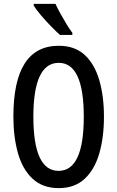

<svg xmlns="http://www.w3.org/2000/svg" viewBox="-20 -960 604 990"><path d="M516 -358Q516 -252 492 -169Q468 -86 416.5 -38Q365 10 283 10Q200 10 148 -38.5Q96 -87 72.5 -170.5Q49 -254 49 -359Q49 -724 283 -724Q366 -724 417 -676.5Q468 -629 492 -546.5Q516 -464 516 -358ZM152 -358Q152 -79 282 -79Q412 -79 412 -358Q412 -636 283 -636Q152 -636 152 -358ZM266 -940Q276 -918 291.5 -890Q307 -862 323 -835.5Q339 -809 353 -791V-780H289Q270 -797 243 -824.5Q216 -852 191.5 -881Q167 -910 154 -931V-940Z"/></svg>

Font: Noto Sans Tamil ExtraCondensed Medium
Style: Regular
Weight: 500
Width: 2
Designer: Jelle Bosma - Monotype Design Team
Foundry: Monotype Imaging Inc.
Version: Version 2.004; ttfautohint (v1.8.4.7-5d5b)